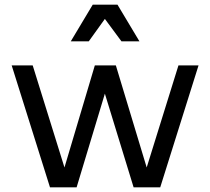

<svg xmlns="http://www.w3.org/2000/svg" viewBox="-20 -802 900 822"><path d="M830 -522 666 0H552L429 -401L308 0H194L30 -522H120L256 -85L386 -522H476L608 -85L744 -522ZM377 -782H483L577 -625H500L429 -721L360 -625H283Z"/></svg>

Font: AmikoRegular
Style: Regular
Weight: 400
Designer: Pablo Impallari, Rodrigo Fuenzalida, Andres Torresi
Foundry: Impallari Type
Version: Version 1.000; ttfautohint (v1.3)